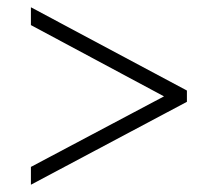

<svg xmlns="http://www.w3.org/2000/svg" viewBox="-20 -622 599 528"><path d="M65 -114 494 -342V-373L65 -602V-553L431 -357L65 -163Z"/></svg>

Font: Noto Serif Bengali Light
Style: Regular
Weight: 300
Designer: Juan Bruce, Universal Thirst, Indian Type Foundry and the Monotype Design Team.
Foundry: Monotype Imaging Inc.
Version: Version 2.003